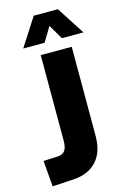

<svg xmlns="http://www.w3.org/2000/svg" viewBox="-139 -986 685 1059"><g transform="rotate(-15 204.0 -457.0)"><path d="M24 11 12 -137 97 -141Q115 -143 126 -151Q137 -159 142.5 -175Q148 -191 148 -212V-705H325V-195Q325 -133 303 -89.5Q281 -46 238.5 -21.5Q196 3 130 5ZM64 -765 167 -925H305L408 -765H285L236 -848L186 -765Z"/></g></svg>

Font: Nunito Sans 7pt Condensed Black
Style: Regular
Weight: 900
Width: 3
Designer: Vernon Adams
Foundry: Vernon Adams
Version: Version 3.101;gftools[0.9.27]